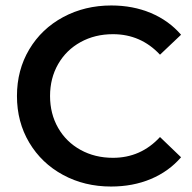

<svg xmlns="http://www.w3.org/2000/svg" viewBox="-20 -673 703 702"><path d="M387 -653Q466 -653 531.5 -625.5Q597 -598 642 -546L565 -473Q495 -548 393 -548Q327 -548 274.5 -519Q222 -490 192.5 -438.5Q163 -387 163 -322Q163 -257 192.5 -205.5Q222 -154 274.5 -125Q327 -96 393 -96Q495 -96 565 -172L642 -98Q597 -46 531.5 -18.5Q466 9 386 9Q289 9 210.5 -33.5Q132 -76 87 -151.5Q42 -227 42 -322Q42 -417 87 -492.5Q132 -568 211 -610.5Q290 -653 387 -653Z"/></svg>

Font: Montserrat Ace
Style: Bold
Weight: 600
Designer: Julieta Ulanovsky
Foundry: Julieta Ulanovsky
Version: Version 1